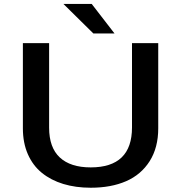

<svg xmlns="http://www.w3.org/2000/svg" viewBox="-20 -912 890 944"><path d="M543 -747.5H439L292 -892.5H431ZM426 11Q352 11 291.2 -7.5Q230.5 -26 186 -62Q141.5 -98 117 -153.8Q92.5 -209.5 92.5 -281V-700H221.5V-284.5Q221.5 -186.5 274 -137.8Q326.5 -89 426 -89Q629 -89 629 -285.5V-700H758V-281Q758 -186 715.8 -119.5Q673.5 -53 599.8 -21Q526 11 426 11Z"/></svg>

Font: League Mono Wide Medium
Style: Regular
Weight: 500
Width: 8
Designer: Tyler Finck
Foundry: The League of Moveable Type / Tyler Finck
Version: Version 2.210